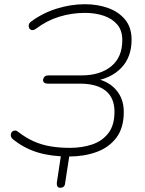

<svg xmlns="http://www.w3.org/2000/svg" viewBox="-20 -733 685 909"><path d="M265 156Q256 156 252 149.5Q248 143 249 132L271 -13H311L288 136Q287 146 281 151Q275 156 265 156ZM306 8Q222 8 158 -11.5Q94 -31 41 -74Q34 -80 32 -87Q30 -94 32 -100.5Q34 -107 39 -111Q44 -115 51.5 -115Q59 -115 67 -108Q103 -80 140.5 -63.5Q178 -47 220 -40Q262 -33 311 -33Q368 -33 416 -49Q464 -65 493 -102.5Q522 -140 522 -204Q522 -270 480 -303.5Q438 -337 358 -337H206Q195 -337 189 -342Q183 -347 184 -357Q186 -366 192 -371Q198 -376 208 -376H365Q454 -376 506.5 -419Q559 -462 559 -543Q559 -589 535 -617Q511 -645 471 -658.5Q431 -672 382 -672Q320 -672 261 -654Q202 -636 152 -598Q143 -591 135.5 -590.5Q128 -590 123 -594Q118 -598 116.5 -604.5Q115 -611 117 -618Q119 -625 126 -630Q181 -671 248 -692Q315 -713 382 -713Q442 -713 492 -695Q542 -677 572.5 -640Q603 -603 603 -545Q603 -462 553.5 -411Q504 -360 421 -349V-363Q488 -353 527 -310.5Q566 -268 566 -203Q566 -127 530.5 -80.5Q495 -34 436 -13Q377 8 306 8Z"/></svg>

Font: Nunito ExtraLight
Style: Italic
Weight: 200
Italic angle: -9°
Designer: Vernon Adams
Foundry: Vernon Adams
Version: Version 3.602